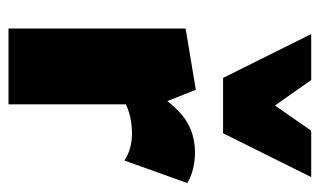

<svg xmlns="http://www.w3.org/2000/svg" viewBox="-170 -581 751 451"><g transform="rotate(90 205.5 -355.5)"><path d="M47 0V-416L191 -440L225 -354V0ZM185 -244 163 -283Q198 -356 238.5 -397Q279 -438 338 -438Q358 -438 376.5 -433.5Q395 -429 410 -420L357 -272Q344 -281 328 -285.5Q312 -290 294 -290Q259 -290 231.5 -278.5Q204 -267 185 -244ZM163 -504 196 -580 287 -711H396L293 -504ZM163 -504 60 -711H168L260 -580L293 -504Z"/></g></svg>

Font: Ysabeau Infant Black
Style: Regular
Weight: 900
Designer: Christian Thalmann (Catharsis Fonts)
Version: Version 2.001;gftools[0.9.30]; featfreeze: ss01,ss02,lnum